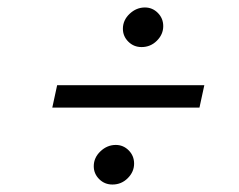

<svg xmlns="http://www.w3.org/2000/svg" viewBox="-20 -615 639 514"><path d="M120 -327 133 -387H527L514 -327ZM281 -121Q260 -121 245.5 -135.5Q231 -150 231 -170Q231 -193 249 -210Q267 -227 290 -227Q310 -227 324.5 -212.5Q339 -198 339 -177Q339 -155 322 -138Q305 -121 281 -121ZM359 -489Q338 -489 323.5 -503.5Q309 -518 309 -538Q309 -561 327 -578Q345 -595 368 -595Q388 -595 402.5 -580.5Q417 -566 417 -545Q417 -523 400 -506Q383 -489 359 -489Z"/></svg>

Font: Red Hat Text
Style: Italic
Weight: 300
Italic angle: -12°
Designer: Pentagram, MCKL
Foundry: Pentagram, MCKL
Version: Version 1.023